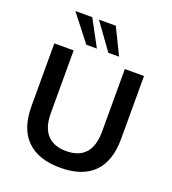

<svg xmlns="http://www.w3.org/2000/svg" viewBox="-166 -1062 1069 1195"><g transform="rotate(20 369.0 -464.5)"><path d="M370 10Q225 10 148.5 -65.5Q72 -141 72 -289V-705H200V-290Q200 -195 243.5 -147.5Q287 -100 370 -100Q453 -100 496 -147.5Q539 -195 539 -290V-705H666V-289Q666 -141 591 -65.5Q516 10 370 10ZM408 -765 282 -939H394L479 -765ZM262 -765 126 -939H238L332 -765Z"/></g></svg>

Font: Nunito Sans 12pt ExtraLight
Style: Regular
Weight: 200
Version: Version 3.101;gftools[0.9.27]